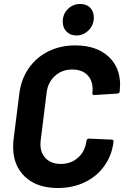

<svg xmlns="http://www.w3.org/2000/svg" viewBox="-20 -936 623 964"><path d="M46 -198Q46 -222 48 -235L77 -466Q86 -538 124 -593Q162 -648 222.5 -678Q283 -708 358 -708Q462 -708 522.5 -654Q583 -600 583 -510Q583 -499 581 -477Q581 -468 568 -466L454 -459H452Q442 -459 444 -470Q445 -476 445 -488Q445 -533 418 -560Q391 -587 343 -587Q291 -587 255.5 -554.5Q220 -522 214 -470L184 -229Q183 -223 183 -212Q183 -167 210.5 -140Q238 -113 285 -113Q337 -113 372.5 -145Q408 -177 414 -229Q416 -240 427 -240L540 -235Q545 -235 548 -232.5Q551 -230 550 -225Q542 -156 504 -103Q466 -50 405.5 -21Q345 8 270 8Q166 8 106 -48Q46 -104 46 -198ZM295 -827Q295 -865 320.5 -890.5Q346 -916 383 -916Q414 -916 432.5 -897.5Q451 -879 451 -848Q451 -810 425 -784Q399 -758 363 -758Q333 -758 314 -777.5Q295 -797 295 -827Z"/></svg>

Font: Barlow
Style: Bold Italic
Weight: 700
Italic angle: -7°
Designer: Jeremy Tribby
Foundry: Tribby Type
Version: Version 1.422